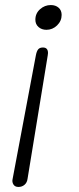

<svg xmlns="http://www.w3.org/2000/svg" viewBox="-20 -520 312 760"><path d="M120 -442Q120 -467 138.5 -483.5Q157 -500 181 -500Q200 -500 212 -489.5Q224 -479 224 -461Q224 -437 206 -419.5Q188 -402 164 -402Q145 -402 132.5 -413Q120 -424 120 -442ZM30 188 122 -301Q125 -317 131 -324.5Q137 -332 150 -332Q170 -332 170 -310L169 -301L89 188Q87 203 77 211.5Q67 220 53 220Q39 220 33 210Q27 200 30 188Z"/></svg>

Font: Kodchasan ExtraLight
Style: Italic
Weight: 275
Italic angle: -10°
Version: Version 1.000; ttfautohint (v1.6)